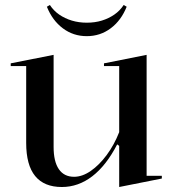

<svg xmlns="http://www.w3.org/2000/svg" viewBox="-20 -735 696 770"><path d="M228 15Q157 15 121 -29Q85 -73 85 -162V-470H23V-481L195 -515V-146Q195 -87 216 -56.5Q237 -26 277 -26Q310 -26 344 -49.5Q378 -73 408 -113.5Q438 -154 458 -205V-470H397V-481L568 -515V-30H629V-19L458 15V-150L450 -156Q406 -71 350 -28Q294 15 228 15ZM328 -590Q274 -590 232 -621.5Q190 -653 168 -708L180 -715Q195 -692 217.5 -676.5Q240 -661 268 -652.5Q296 -644 328 -644Q361 -644 388.5 -652.5Q416 -661 438.5 -676.5Q461 -692 476 -715L488 -708Q466 -653 424 -621.5Q382 -590 328 -590Z"/></svg>

Font: Kalnia
Style: Regular
Weight: 400
Designer: Frida Medrano
Foundry: Frida Medrano
Version: Version 1.105